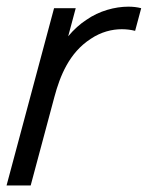

<svg xmlns="http://www.w3.org/2000/svg" viewBox="-23 -565 450 585"><path d="M240.2 -504.5C221.5 -492.5 201.8 -475 184.8 -454.5L207.7 -540H141.7L-3 0H70.5L142.7 -269.5C160 -334 187.8 -404 253.2 -446.5C285.2 -468 318.5 -476 348.3 -476C362.8 -476 376.5 -474.1 388.7 -471L407.2 -540C395.7 -543.1 382.4 -544.7 368.1 -544.7C327.5 -544.7 279 -531.9 240.2 -504.5Z"/></svg>

Font: Manrope
Style: RegularItalic
Weight: 400
Italic angle: -15°
Designer: Mikhail Sharanda
Foundry: Mikhail Sharanda
Version: Version 4.502;hotconv 1.0.109;makeotfexe 2.5.65596